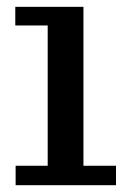

<svg xmlns="http://www.w3.org/2000/svg" viewBox="-20 -544 368 564"><path d="M225.1 -523.9V-57.1H320.8V0H25.9V-57.1H120.1V-469.2H24.9V-523.9Z"/></svg>

Font: Trocchi
Style: Regular
Weight: 400
Designer: vernon adams
Version: Version 1.0; ttfautohint (v0.8) -l 6 -r 50 -G 100